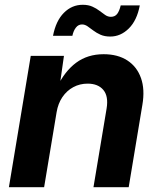

<svg xmlns="http://www.w3.org/2000/svg" viewBox="-20 -778 663 798"><path d="M215.2 -311.3 163.4 0H17L107.8 -545.9H245.8L226.4 -409.6L216.4 -414.4Q248.8 -482 296.6 -517.4Q344.4 -552.7 410.7 -552.7Q469.5 -552.7 509.3 -526.8Q549.2 -500.8 565.9 -453.7Q582.7 -406.5 571.8 -342.4L514.9 0H368.5L423 -326.5Q431.6 -377.8 409.6 -404.1Q387.6 -430.4 344.2 -430.4Q311.6 -430.4 284.5 -415.7Q257.4 -401.1 239.3 -374.4Q221.2 -347.6 215.2 -311.3ZM438.3 -626.1Q415 -626.1 397.9 -633.6Q380.9 -641.2 367.8 -651.2Q354.7 -661.3 343.7 -668.8Q332.6 -676.4 320.9 -676.4Q305.4 -676.4 295.3 -663.1Q285.1 -649.9 280.8 -629.1H200.3Q212.3 -691.4 245.5 -724.7Q278.8 -758.1 323.7 -758.1Q347.2 -758.1 363.9 -750.5Q380.7 -743 393.5 -733.1Q406.3 -723.2 417.3 -715.7Q428.4 -708.1 440.9 -708.1Q457.8 -708.1 467.1 -720.3Q476.3 -732.5 481.7 -755.6H561Q549.3 -693.2 515.3 -659.6Q481.4 -626.1 438.3 -626.1Z"/></svg>

Font: Adwaita Sans
Style: Italic
Weight: 400
Italic angle: -9.39999°
Designer: Rasmus Andersson
Foundry: rsms
Version: Version 4.001;git-9221beed3